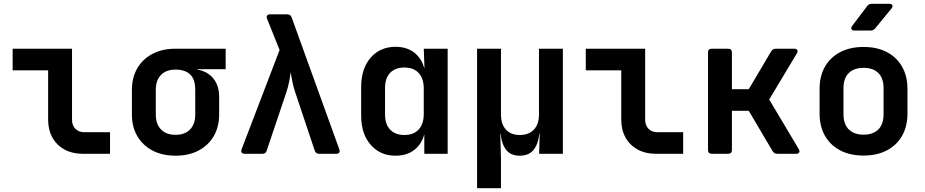

<svg xmlns="http://www.w3.org/2000/svg" viewBox="-20 -805 4840 1005"><path d="M412.3 0Q358.5 0 317.8 -22.2Q277.1 -44.4 254.5 -84.7Q231.9 -125 231.9 -178.4V-437H46.2V-550H357V-178.4Q357 -148.5 374.5 -130.8Q392 -113 421.1 -113H555.9V0Z M898.8 10Q829.5 10 778.2 -17.1Q726.9 -44.2 698.6 -92.6Q670.4 -141.1 670.4 -205.9V-334.1Q670.4 -398.9 698.6 -447.6Q726.9 -496.2 778.2 -523.1Q829.5 -550 898.8 -550H1161.2V-442.8H1013.9V-412.8L980.1 -443.2Q1048.3 -443.2 1087.7 -404.2Q1127.1 -365.2 1127.1 -299V-205.9Q1127.1 -141.1 1098.9 -92.6Q1070.6 -44.2 1019.6 -17.1Q968.6 10 898.8 10ZM898.8 -99.3Q948.1 -99.3 975.1 -127.5Q1002 -155.8 1002 -205.9V-334.1Q1002 -390.6 975.1 -415.7Q948.1 -440.7 898.8 -440.7Q849.9 -440.7 822.7 -412.8Q795.5 -384.8 795.5 -334.1V-205.9Q795.5 -155.8 822.7 -127.5Q849.9 -99.3 898.8 -99.3Z M1260.4 0Q1249.8 0 1245.1 -6.5Q1240.4 -13 1244.4 -23L1443.5 -543.3L1377.9 -707Q1373.9 -718 1378.4 -724Q1382.9 -730 1393.9 -730H1483.6Q1500.6 -730 1506.6 -714L1756.2 -23Q1760.2 -13 1755.7 -6.5Q1751.2 0 1740.2 0H1649.9Q1632.9 0 1627.5 -16.6L1525.3 -321.9Q1515.9 -349.9 1510.1 -379.5Q1504.4 -409.1 1501.2 -427.1Q1499.4 -409.1 1494 -379.8Q1488.5 -350.5 1478.9 -321.9L1375.8 -16Q1371 0 1353.4 0Z M2050.4 10Q1970.2 10 1920.3 -47Q1870.4 -104.1 1870.4 -200.4V-349.1Q1870.4 -445.9 1920.1 -503Q1969.8 -560 2050.4 -560Q2123.7 -560 2165.9 -513.6Q2208.1 -467.3 2208.1 -386.6L2173.1 -450.9H2201.9L2198.1 -550H2323.2V0H2201V-99.1H2173.1L2208.1 -163.4Q2208.1 -82.3 2165.9 -36.2Q2123.7 10 2050.4 10ZM2096.8 -98.4Q2145.2 -98.4 2171.7 -127.3Q2198.1 -156.1 2198.1 -208.8V-341.2Q2198.1 -393.9 2171.7 -422.7Q2145.2 -451.6 2096.8 -451.6Q2049.2 -451.6 2022.3 -424Q1995.5 -396.4 1995.5 -344.1V-205.9Q1995.5 -154.1 2022.3 -126.3Q2049.2 -98.4 2096.8 -98.4Z M2477.2 180V-550H2602.3V-205.9Q2602.3 -155 2628.2 -126.7Q2654.1 -98.4 2700.9 -98.4Q2748.1 -98.4 2774.7 -126.7Q2801.2 -155 2801.2 -205.9V-550H2926.3V0H2802L2805 -105H2776.2L2804.1 -134.2Q2804.1 -67.5 2779 -28.8Q2753.9 10 2700.5 10Q2647.6 10 2623.5 -28.8Q2599.4 -67.5 2599.4 -134.2L2627.3 -105H2598.6L2602.3 25.9V180Z M3412.3 0Q3358.5 0 3317.8 -22.2Q3277.1 -44.4 3254.5 -84.7Q3231.9 -125 3231.9 -178.4V-437H3046.2V-550H3357V-178.4Q3357 -148.5 3374.5 -130.8Q3392 -113 3421.1 -113H3555.9V0Z M3706 0Q3686 0 3686 -20V-530Q3686 -550 3706 -550H3791.1Q3811.1 -550 3811.1 -530V-338.2H3899.4L4016.7 -536.4Q4025.1 -550 4040.7 -550H4137.7Q4149.1 -550 4153.1 -543.3Q4157.1 -536.6 4151.3 -526L4006.3 -284.2L4161.3 -24Q4167.1 -14 4163.1 -7Q4159.1 0 4147.7 0H4048.5Q4032.5 0 4024.1 -13.6L3899.2 -225.2H3811.1V-20Q3811.1 0 3791.1 0Z M4500 9.2Q4429.9 9.2 4378.2 -17.7Q4326.5 -44.6 4298.2 -94.1Q4270 -143.6 4270 -210.8V-339.2Q4270 -406.8 4298.2 -456.1Q4326.5 -505.4 4378.2 -532.3Q4429.9 -559.2 4500 -559.2Q4571.1 -559.2 4622.3 -532.3Q4673.5 -505.4 4701.8 -456.1Q4730 -406.8 4730 -339.2V-210.8Q4730 -143.6 4701.8 -94.1Q4673.5 -44.6 4622.1 -17.7Q4570.7 9.2 4500 9.2ZM4500 -100.1Q4550.2 -100.1 4577.6 -127.5Q4604.9 -155 4604.9 -206.7V-343.3Q4604.9 -395.6 4577.6 -422.8Q4550.2 -449.9 4500 -449.9Q4450.8 -449.9 4422.9 -422.8Q4395.1 -395.6 4395.1 -343.3V-206.7Q4395.1 -155 4422.9 -127.5Q4450.8 -100.1 4500 -100.1ZM4452.9 -645Q4440.9 -645 4437.2 -652Q4433.4 -659 4440.4 -669L4518.9 -773Q4527.3 -785 4542.9 -785H4634.3Q4647.3 -785 4650.8 -778Q4654.3 -771 4646.3 -760.4L4561 -656.4Q4551.4 -645 4536.4 -645Z"/></svg>

Font: Pitagon Sans Mono
Style: Regular
Weight: 400
Monospace: yes
Designer: Travis Tran
Foundry: Pitagon
Version: Version 1.001;gftools[0.9.26]